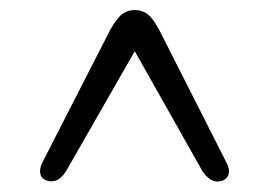

<svg xmlns="http://www.w3.org/2000/svg" viewBox="-20 -732 521 372"><path d="M261 -667.5H221.5L373 -399Q383.5 -384.5 393.8 -381.5Q404 -378.5 413.5 -383Q422 -387.5 423.5 -396.8Q425 -406 418 -418.5L288 -675Q275 -698.5 264.8 -705.5Q254.5 -712.5 241 -712.5Q228 -712.5 217.8 -705.5Q207.5 -698.5 194 -675L63 -419Q56.5 -406.5 57.8 -397Q59 -387.5 67.5 -383.5Q76.5 -379 87 -381.8Q97.5 -384.5 107.5 -399.5Z"/></svg>

Font: Fraunces Wonky
Style: Regular
Weight: 400
Version: Version 1.000;[b76b70a41]